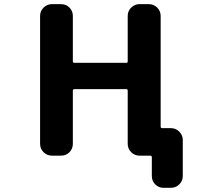

<svg xmlns="http://www.w3.org/2000/svg" viewBox="-20 -775 1040 933"><path d="M775.4 137.7Q751 137.7 734.4 121.1Q717.8 104.5 717.8 80.1V-10.7Q717.8 -18.6 710 -18.6H658.2Q634.8 -18.6 617.7 -35.2Q600.6 -51.8 600.6 -76.2V-334Q600.6 -341.8 593.8 -341.8H341.8Q334 -341.8 334 -334V-76.2Q334 -51.8 317.4 -35.2Q300.8 -18.6 276.4 -18.6H232.4Q209 -18.6 191.9 -35.2Q174.8 -51.8 174.8 -76.2V-697.3Q174.8 -721.7 191.9 -738.3Q209 -754.9 232.4 -754.9H276.4Q300.8 -754.9 317.4 -738.3Q334 -721.7 334 -697.3V-476.6Q334 -469.7 341.8 -469.7H593.8Q600.6 -469.7 600.6 -476.6V-697.3Q600.6 -721.7 617.7 -738.3Q634.8 -754.9 658.2 -754.9H703.1Q726.6 -754.9 743.7 -738.3Q760.7 -721.7 760.7 -697.3V-159.2Q760.7 -152.3 768.6 -152.3H810.5Q834 -152.3 851.1 -135.3Q868.2 -118.2 868.2 -94.7V80.1Q868.2 104.5 851.1 121.1Q834 137.7 810.5 137.7Z"/></svg>

Font: Rounded Mgen+ 2m bold
Style: Bold
Weight: 700
Designer: [Source Han Sans]
Ryoko NISHIZUKA  (kana & ideographs); Paul D. Hunt (Latin, Greek & Cyrillic); Wenlong ZHANG  (bopomofo
Version: Version 1.059.20150602